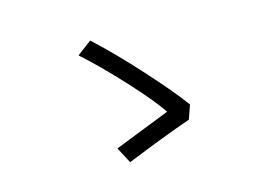

<svg xmlns="http://www.w3.org/2000/svg" viewBox="-82 -784 1163 861"><g transform="rotate(-15 500.0 -353.5)"><path d="M728.5 -182.6Q603.5 -138.7 424.8 -66.4L385.7 -140.6Q400.4 -146.5 505.9 -188Q611.3 -229.5 643.6 -242.2Q602.5 -303.7 504.9 -409.7Q407.2 -515.6 325.2 -588.9L392.6 -639.6Q484.4 -555.7 591.3 -437.5Q698.2 -319.3 751 -247.1Z"/></g></svg>

Font: GenYoGothic TW TTF Regular
Style: Regular
Weight: 400
Version: Version 1.300